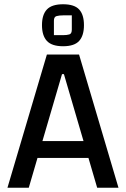

<svg xmlns="http://www.w3.org/2000/svg" viewBox="-20 -881 591 901"><path d="M15 0 200 -625H351L536 0H436L280 -533H271L115 0ZM107 -140V-219H446V-140ZM276 -664Q223 -664 200 -689Q177 -714 177 -763Q177 -812 200 -836.5Q223 -861 276 -861Q329 -861 351.5 -836.5Q374 -812 374 -763Q374 -714 351.5 -689Q329 -664 276 -664ZM233 -716H275Q294 -716 305.5 -719.5Q317 -723 317 -742V-809H278Q258 -809 245.5 -805.5Q233 -802 233 -784Z"/></svg>

Font: Changa
Style: Regular
Weight: 400
Designer: Eduardo Rodriguez Tunni
Foundry: Eduardo Rodriguez Tunni
Version: Version 3.003